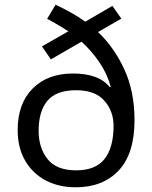

<svg xmlns="http://www.w3.org/2000/svg" viewBox="-20 -785 645 815"><path d="M216 -765Q248 -750 280.5 -732Q313 -714 342 -693L457 -760L495 -706L396 -649Q464 -585 507.5 -491Q551 -397 551 -275Q551 -133 484 -61.5Q417 10 301 10Q229 10 173.5 -19.5Q118 -49 86.5 -103.5Q55 -158 55 -233Q55 -345 118.5 -409Q182 -473 290 -473Q343 -473 382.5 -459Q422 -445 446 -415L450 -417Q434 -474 401 -522Q368 -570 326 -608L196 -533L158 -588L270 -652Q249 -666 226 -679.5Q203 -693 180 -705ZM303 -402Q219 -402 181.5 -357.5Q144 -313 144 -230Q144 -157 182 -109.5Q220 -62 303 -62Q386 -62 424 -110.5Q462 -159 462 -251Q462 -313 423 -357.5Q384 -402 303 -402Z"/></svg>

Font: Noto Sans Siddham
Style: Regular
Weight: 400
Designer: Monotype Design Team
Foundry: Monotype Imaging Inc.
Version: Version 2.004; ttfautohint (v1.8.4.7-5d5b)